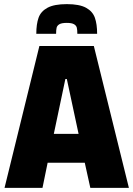

<svg xmlns="http://www.w3.org/2000/svg" viewBox="-20 -911 647 931"><path d="M2 0 171 -688H435L605 0H418L391 -122H211L186 0ZM241 -262H361L304 -528H297ZM451 -747H355Q355 -766 352.5 -776.5Q350 -787 339 -793.5Q328 -800 304 -800Q279 -800 268 -793.5Q257 -787 254.5 -776.5Q252 -766 252 -747H156Q156 -794 167 -825Q178 -856 210.5 -873.5Q243 -891 304 -891Q365 -891 397 -873.5Q429 -856 440 -825Q451 -794 451 -747Z"/></svg>

Font: Saira Semi Condensed ExtraBold
Style: Regular
Weight: 800
Width: 4
Designer: Hector Gatti with collaboration of the Omnibus-Type team
Foundry: Omnibus-Type
Version: Version 1.001; ttfautohint (v1.8)